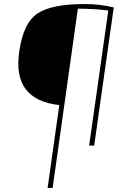

<svg xmlns="http://www.w3.org/2000/svg" viewBox="-20 -722 637 952"><path d="M216 210 274 -201Q38 -227 76 -470Q96 -609 166.5 -655.5Q237 -702 399 -702Q476 -702 544 -685L447 0H422L517 -670Q447 -679 366 -679L241 210Z"/></svg>

Font: Ezarion Thin
Style: Italic
Weight: 250
Italic angle: -8°
Designer: Natanael Gama
Version: Version 1.001;PS 001.001;hotconv 1.0.70;makeotf.lib2.5.58329